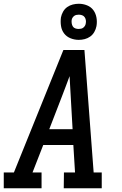

<svg xmlns="http://www.w3.org/2000/svg" viewBox="-28 -1001 648 1021"><path d="M-8 0V-84H46L309 -735H421L470 -84H513V0H311L312 -84H371L362 -230H202L145 -84H193V0ZM358 -314 348 -490Q346 -516 345 -542.5Q344 -569 342 -596Q332 -569 322 -542.5Q312 -516 302 -490L234 -314ZM391 -789Q368 -789 347 -797.5Q326 -806 313 -823Q300 -840 296.5 -862.5Q293 -885 296 -908Q299 -924 307.5 -939Q316 -954 329.5 -963.5Q343 -973 359 -977Q375 -981 391 -981Q414 -981 435 -972.5Q456 -964 468.5 -947Q481 -930 485 -907.5Q489 -885 485 -862Q482 -846 473.5 -831Q465 -816 451.5 -806.5Q438 -797 422.5 -793Q407 -789 391 -789ZM390 -847Q397 -847 403.5 -848.5Q410 -850 415 -854Q420 -858 423.5 -863.5Q427 -869 428 -876Q430 -885 428.5 -894Q427 -903 422 -910Q417 -917 408.5 -920Q400 -923 391 -923Q384 -923 377.5 -921.5Q371 -920 366 -916Q361 -912 357.5 -906.5Q354 -901 353 -894Q352 -885 353.5 -876Q355 -867 359.5 -860Q364 -853 372.5 -850Q381 -847 390 -847Z"/></svg>

Font: Iosevka Etoile Medium
Style: Italic
Weight: 500
Italic angle: -9°
Designer: Belleve Invis
Foundry: Belleve Invis
Version: Version 22.1.2; ttfautohint (v1.8.4)